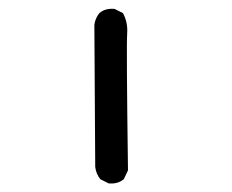

<svg xmlns="http://www.w3.org/2000/svg" viewBox="-20 -424 540 446"><path d="M232.4 2 212.9 -7.8Q203.1 -20.5 201.2 -36.1L199.2 -366.2Q201.2 -381.8 210.9 -393.6Q224.6 -405.3 246.1 -403.3L265.6 -393.6Q277.3 -372.1 275.4 -345.7Q273.4 -319.3 277.3 -28.3L267.6 -7.8Q253.9 3.9 232.4 2Z"/></svg>

Font: JasonHandwriting1
Style: Regular
Weight: 400
Version: Version 1.48.20